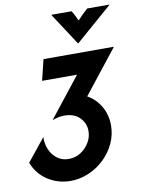

<svg xmlns="http://www.w3.org/2000/svg" viewBox="-103 -906 734 984"><g transform="rotate(-10 263.5 -414.0)"><path d="M184 13.9Q120.8 13.9 67.7 -19.4Q14.6 -52.8 -9.7 -114.6L84.7 -231.9Q83.3 -198.6 95.8 -168.1Q108.3 -137.5 133.7 -118.1Q159 -98.6 194.4 -98.6Q229.2 -98.6 256.9 -116.7Q284.7 -134.7 301.4 -162.8Q318.1 -191 318.1 -222.2Q318.1 -262.5 289.6 -292Q261.1 -321.5 208.3 -321.5Q179.9 -321.5 146.5 -309L310.4 -516.7H128.5L154.9 -625H521.5L342.4 -397.9Q385.4 -374.3 411.1 -330.2Q436.8 -286.1 436.8 -231.2Q436.8 -181.2 416 -137.2Q395.1 -93.1 359.7 -59Q324.3 -25 278.8 -5.6Q233.3 13.9 184 13.9ZM343.7 -672.9 233.3 -841.7H338.9Q347.2 -829.2 353.5 -816.7Q359.7 -804.2 366.7 -788.9Q380.6 -804.2 393.4 -816.7Q406.2 -829.2 420.8 -841.7H537.5Z"/></g></svg>

Font: Afacad
Style: Bold Italic
Weight: 700
Italic angle: -14°
Designer: Kristian Moeller
Foundry: Dicotype
Version: Version 1.000; ttfautohint (v1.8.4.7-5d5b)